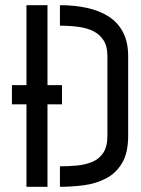

<svg xmlns="http://www.w3.org/2000/svg" viewBox="-20 -720 543 740"><path d="M82 0V-318H26V-392H82V-700H163V-392H219V-318H163V0ZM211 0V-79Q245 -79 277 -82Q309 -85 335.5 -96Q362 -107 378 -131Q394 -155 394 -197V-503Q394 -541 379.5 -564Q365 -587 340.5 -599.5Q316 -612 282.5 -616.5Q249 -621 211 -621V-700Q268 -700 315.5 -689.5Q363 -679 398.5 -656.5Q434 -634 454 -596Q474 -558 474 -503V-197Q474 -131 450.5 -91.5Q427 -52 388 -32Q349 -12 303 -6Q257 0 211 0Z"/></svg>

Font: Stick No Bills
Style: Regular
Weight: 400
Version: Version 2.000